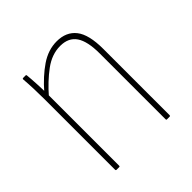

<svg xmlns="http://www.w3.org/2000/svg" viewBox="-138 -595 702 702"><g transform="rotate(-45 213.0 -243.5)"><path d="M336 0Q333 0 333 -4V-344Q333 -407 313 -436.5Q293 -466 250 -466Q207 -466 167 -436.5Q127 -407 89 -363V-387Q128 -432 168.5 -459.5Q209 -487 253 -487Q302 -487 328 -454Q354 -421 354 -346V-4Q354 0 350 0ZM76 0Q72 0 72 -4V-368Q72 -395 71 -423Q70 -451 68 -475Q68 -479 72 -479H85Q88 -479 88 -475Q90 -455 91.5 -426Q93 -397 93 -378V-373V-4Q93 0 90 0Z"/></g></svg>

Font: Sofia Sans Condensed Thin
Style: Regular
Weight: 250
Version: Version 4.100